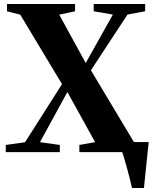

<svg xmlns="http://www.w3.org/2000/svg" viewBox="-20 -763 768 963"><path d="M642 180Q638.5 162.5 632 137Q625.5 111.5 618 84.2Q610.5 57 603.8 34Q597 11 592.5 -2L568 -50.5H726Q724 -33 721.5 -9Q719 15 716.2 41.8Q713.5 68.5 710.8 94.5Q708 120.5 705.8 142.8Q703.5 165 702 180ZM105.5 -49.5 291 -341 81.5 -689.5 15 -706.5V-743H356.5V-706.5L277 -689.5L410 -447L546 -690L450 -706.5V-743H708V-706.5L619.5 -690L436 -410.5L652 -50L719 -36V0H378V-36L457 -50L318 -301.5L180.5 -50L280 -36V0H9V-36Z"/></svg>

Font: Merriweather 96pt ExtraBold
Style: Regular
Weight: 800
Version: Version 2.100